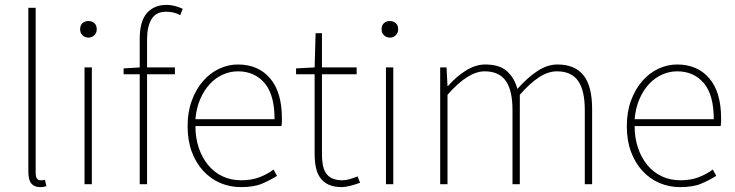

<svg xmlns="http://www.w3.org/2000/svg" viewBox="-20 -754 3010 786"><path d="M144 12Q121 12 108.5 -2.5Q96 -17 96 -52V-722H126V-46Q126 -16 146 -16Q149 -16 152.5 -16Q156 -16 164 -18L170 8Q164 10 158.5 11Q153 12 144 12Z M326 0V-478H356V0ZM342 -600Q328 -600 318 -609.5Q308 -619 308 -634Q308 -651 318 -659.5Q328 -668 342 -668Q356 -668 366 -659.5Q376 -651 376 -634Q376 -619 366 -609.5Q356 -600 342 -600Z M552 0V-450H486V-474L552 -478V-596Q552 -667 581.5 -700.5Q611 -734 662 -734Q693 -734 728 -718L718 -692Q703 -700 688.5 -703Q674 -706 660 -706Q619 -706 600.5 -676Q582 -646 582 -592V-478H696V-450H582V0Z M966 12Q921 12 881.5 -5Q842 -22 812 -54.5Q782 -87 765 -133Q748 -179 748 -238Q748 -296 765.5 -343Q783 -390 811.5 -422.5Q840 -455 877 -472.5Q914 -490 954 -490Q1037 -490 1085.5 -433.5Q1134 -377 1134 -270Q1134 -262 1134 -254.5Q1134 -247 1132 -238H780Q780 -190 793.5 -149.5Q807 -109 831.5 -79Q856 -49 890.5 -32.5Q925 -16 968 -16Q1009 -16 1041 -28Q1073 -40 1100 -60L1114 -34Q1087 -17 1053.5 -2.5Q1020 12 966 12ZM780 -266H1104Q1104 -366 1063 -414Q1022 -462 954 -462Q922 -462 892 -448.5Q862 -435 838.5 -409.5Q815 -384 799.5 -348Q784 -312 780 -266Z M1380 12Q1347 12 1325.5 2Q1304 -8 1291 -26Q1278 -44 1273 -69.5Q1268 -95 1268 -126V-450H1192V-474L1268 -478L1272 -618H1298V-478H1440V-450H1298V-122Q1298 -99 1301.5 -79.5Q1305 -60 1314 -46Q1323 -32 1339.5 -24Q1356 -16 1382 -16Q1396 -16 1413 -21Q1430 -26 1444 -32L1454 -6Q1433 2 1412.5 7Q1392 12 1380 12Z M1560 0V-478H1590V0ZM1576 -600Q1562 -600 1552 -609.5Q1542 -619 1542 -634Q1542 -651 1552 -659.5Q1562 -668 1576 -668Q1590 -668 1600 -659.5Q1610 -651 1610 -634Q1610 -619 1600 -609.5Q1590 -600 1576 -600Z M1782 0V-478H1808L1812 -402H1814Q1847 -440 1887 -465Q1927 -490 1966 -490Q2025 -490 2055.5 -462.5Q2086 -435 2098 -390Q2140 -437 2180.5 -463.5Q2221 -490 2262 -490Q2333 -490 2368.5 -446Q2404 -402 2404 -308V0H2374V-304Q2374 -384 2346.5 -423Q2319 -462 2260 -462Q2224 -462 2187 -438Q2150 -414 2108 -366V0H2078V-304Q2078 -384 2050.5 -423Q2023 -462 1964 -462Q1896 -462 1812 -366V0Z M2764 12Q2719 12 2679.5 -5Q2640 -22 2610 -54.5Q2580 -87 2563 -133Q2546 -179 2546 -238Q2546 -296 2563.5 -343Q2581 -390 2609.5 -422.5Q2638 -455 2675 -472.5Q2712 -490 2752 -490Q2835 -490 2883.5 -433.5Q2932 -377 2932 -270Q2932 -262 2932 -254.5Q2932 -247 2930 -238H2578Q2578 -190 2591.5 -149.5Q2605 -109 2629.5 -79Q2654 -49 2688.5 -32.5Q2723 -16 2766 -16Q2807 -16 2839 -28Q2871 -40 2898 -60L2912 -34Q2885 -17 2851.5 -2.5Q2818 12 2764 12ZM2578 -266H2902Q2902 -366 2861 -414Q2820 -462 2752 -462Q2720 -462 2690 -448.5Q2660 -435 2636.5 -409.5Q2613 -384 2597.5 -348Q2582 -312 2578 -266Z"/></svg>

Font: TypoPRO Source Sans Pro
Style: Regular
Weight: 200
Designer: Paul D. Hunt
Foundry: Adobe Systems Incorporated
Version: Version 2.020;PS 2.000;hotconv 1.0.86;makeotf.lib2.5.63406